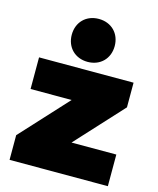

<svg xmlns="http://www.w3.org/2000/svg" viewBox="-121 -901 809 985"><g transform="rotate(15 284.0 -408.5)"><path d="M281 -817C214 -817 167 -770 167 -703C167 -636 214 -589 281 -589C348 -589 395 -636 395 -703C395 -770 348 -817 281 -817ZM35 -547V-379H253L25 -131V0H547V-168H309L537 -416V-547Z"/></g></svg>

Font: Montserrat arm Black
Style: Regular
Weight: 900
Designer: Julieta Ulanovsky
Foundry: Julieta Ulanovsky
Version: Version 6.000;PS 006.000;hotconv 1.0.88;makeotf.lib2.5.64775